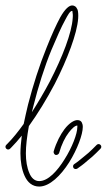

<svg xmlns="http://www.w3.org/2000/svg" viewBox="-30 -650 392 705"><path d="M-7 -118C-11 -114 -11 -108 -7 -104C-3 -100 3 -100 7 -104L12 -109C24 -121 37 -136 50 -152C47 -128 45 -105 45 -87C45 -57 50 -27 60 -5C71 20 89 35 114 35C152 35 193 -5 224 -54C254 -102 274 -156 274 -184C274 -192 272 -197 270 -201C267 -206 262 -209 254 -209C242 -209 224 -198 207 -176C192 -156 177 -128 167 -94C166 -89 169 -83 174 -81C179 -80 185 -83 187 -88C196 -120 209 -146 223 -164C234 -178 245 -189 254 -189C254 -188 254 -186 254 -184C254 -159 235 -109 207 -65C181 -23 147 15 114 15C97 15 85 3 78 -14C69 -34 65 -60 65 -87C65 -114 69 -148 76 -187C109 -233 142 -287 171 -342C218 -434 253 -527 257 -582C258 -596 257 -607 255 -614C250 -626 243 -630 235 -630C224 -630 209 -618 191 -586C177 -560 160 -523 141 -475C115 -411 91 -336 73 -266C67 -242 62 -218 57 -195C37 -167 17 -142 -2 -123ZM93 -262C110 -330 133 -404 159 -467C179 -514 195 -551 209 -576C219 -595 227 -610 235 -610C236 -610 236 -608 236 -607C237 -602 238 -594 237 -584C234 -530 199 -440 153 -351C133 -313 110 -274 87 -238C89 -246 91 -254 93 -262ZM253 -190C253 -190 253 -190 253 -189V-190ZM339 -104C343 -108 343 -114 339 -118C335 -122 329 -122 325 -118L309 -102C301 -94 290 -84 277 -74C265 -64 253 -54 242 -47C238 -44 237 -38 240 -33C243 -29 249 -28 254 -31C264 -38 278 -48 290 -59C303 -69 315 -80 323 -88Z"/></svg>

Font: Mistral SingleLine OTF-SVG Regular
Style: Regular
Weight: 300
Designer: François Chastanet, Élisa Garzelli, Anais Alves, Morgane Autin
Foundry: institut supérieur des arts et du design Toulouse / isdaT
Version: Version 1.000;hotconv 1.0.117;makeotfexe 2.5.65602 DEVELOPME